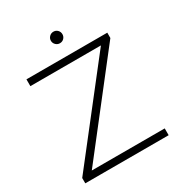

<svg xmlns="http://www.w3.org/2000/svg" viewBox="-200 -994 1046 1125"><g transform="rotate(-30 323.0 -431.5)"><path d="M47 0V-36L546 -674L551 -654H53V-700H600V-664L102 -26L96 -46H611V0ZM329 -785Q313 -785 301.5 -796.5Q290 -808 290 -824Q290 -840 301.5 -851.5Q313 -863 329 -863Q346 -863 357 -851.5Q368 -840 368 -824Q368 -808 357 -796.5Q346 -785 329 -785Z"/></g></svg>

Font: Modern
Style: Regular
Weight: 300
Designer: Julieta Ulanovsky
Foundry: Julieta Ulanovsky
Version: Version 8.000